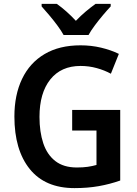

<svg xmlns="http://www.w3.org/2000/svg" viewBox="-20 -957 706 987"><path d="M351 -392H598V-29Q544 -10 487 0Q430 10 363 10Q212 10 133 -88Q54 -186 54 -358Q54 -469 93.5 -551.5Q133 -634 209 -679Q285 -724 394 -724Q449 -724 499.5 -712Q550 -700 591 -680L550 -578Q517 -596 477 -607Q437 -618 394 -618Q294 -618 238.5 -548.5Q183 -479 183 -356Q183 -279 202.5 -220.5Q222 -162 264.5 -129Q307 -96 375 -96Q407 -96 431 -99.5Q455 -103 476 -109V-286H351ZM307 -777Q295 -799 275 -826Q255 -853 233 -879Q211 -905 194 -924V-937H272Q295 -921 320.5 -898.5Q346 -876 370 -850Q396 -877 421 -898Q446 -919 471 -937H549V-924Q532 -906 510 -880Q488 -854 467.5 -826.5Q447 -799 435 -777Z"/></svg>

Font: Noto Sans SemiCondensed SemiBold
Style: Regular
Weight: 600
Width: 4
Designer: Monotype Design Team
Foundry: Monotype Imaging Inc.
Version: Version 2.013; ttfautohint (v1.8.4.7-5d5b)